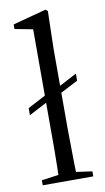

<svg xmlns="http://www.w3.org/2000/svg" viewBox="-86 -785 451 827"><g transform="rotate(-10 140.0 -371.5)"><path d="M145 -398 30 -338V-307L145 -367ZM256 -449 140 -388V-358L256 -418ZM32 0H253V-22L153 -36H133L32 -22ZM105 0H184Q183 -27 182 -64Q181 -101 181 -140Q180 -179 180 -211V-571L184 -735L175 -743L29 -704V-684L108 -669V-211Q108 -179 108 -140Q107 -101 107 -64Q106 -27 105 0Z"/></g></svg>

Font: Source Serif 4 48pt
Style: Regular
Weight: 400
Designer: Frank Grie√ühammer
Foundry: Adobe Systems Incorporated
Version: Version 4.004;hotconv 1.0.116;makeotfexe 2.5.65601